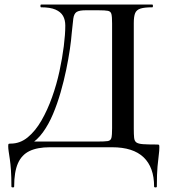

<svg xmlns="http://www.w3.org/2000/svg" viewBox="-20 -645 740 841"><path d="M666 -12Q675 -12 676.5 -10.5Q678 -9 678 0Q678 15 675.5 33.5Q673 52 670 84Q667 116 667 172Q667 176 661 176Q655 176 655 172Q655 88 609 44Q563 0 471 0H198Q144 0 109.5 16.5Q75 33 58.5 70.5Q42 108 42 172Q42 176 36 176Q30 176 30 172Q30 130 28 101Q26 72 23 52Q20 32 18 18.5Q16 5 16 -4Q16 -13 17.5 -14.5Q19 -16 27 -16Q68 -16 101.5 -43.5Q135 -71 161.5 -117Q188 -163 208 -219Q228 -275 240.5 -333Q253 -391 259.5 -443Q266 -495 266 -533Q266 -558 256 -575.5Q246 -593 223 -603Q200 -613 160 -613Q157 -613 157 -619Q157 -625 160 -625Q166 -625 194 -625Q222 -625 265 -625Q308 -625 358 -625Q408 -625 457 -625Q506 -625 548 -625Q590 -625 616.5 -625Q643 -625 647 -625Q650 -625 650 -619Q650 -613 647 -613Q613 -613 595.5 -607.5Q578 -602 572 -587.5Q566 -573 566 -544V-81Q566 -56 567.5 -41.5Q569 -27 577.5 -21Q586 -15 606.5 -13.5Q627 -12 666 -12ZM471 -83V-542Q471 -572 468 -583.5Q465 -595 453 -597.5Q441 -600 411 -600H356Q327 -600 315.5 -592.5Q304 -585 301 -563Q298 -541 294 -498Q292 -470 286 -429Q280 -388 270 -339.5Q260 -291 245.5 -240.5Q231 -190 212 -145Q193 -100 168 -65.5Q143 -31 111 -12L107 -25H406Q438 -25 451.5 -27Q465 -29 468 -41Q471 -53 471 -83Z"/></svg>

Font: Cormorant SemiBold
Style: Regular
Weight: 600
Designer: Christian Thalmann (Catharsis Fonts)
Foundry: Catharsis Fonts
Version: Version 4.000